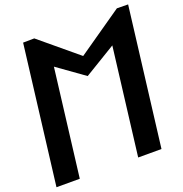

<svg xmlns="http://www.w3.org/2000/svg" viewBox="-156 -1041 1120 1177"><g transform="rotate(-20 404.0 -452.0)"><path d="M545 0H697L808 -903L735 -904L441 -700L196 -904L123 -903L12 0H164L250 -700L425 -575L631 -700Z"/></g></svg>

Font: Ny Stormning
Style: SvKr
Weight: 900
Designer: Robert Jablonski, Mew Too
Foundry: Cannot Into Space Fonts
Version: Version 0.90